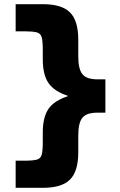

<svg xmlns="http://www.w3.org/2000/svg" viewBox="-20 -790 573 920"><path d="M185 110H55V-20H95Q137 -20 156 -25Q175 -30 180 -49Q185 -68 185 -110V-155Q185 -229 212.5 -268.5Q240 -308 305 -329V-331Q240 -352 212.5 -392Q185 -432 185 -505V-550Q185 -592 180 -611Q175 -630 156 -635Q137 -640 95 -640H55V-770H185Q276 -770 315.5 -730.5Q355 -691 355 -600V-520Q355 -459 375 -434.5Q395 -410 445 -410H485V-250H445Q395 -250 375 -226Q355 -202 355 -140V-60Q355 31 315.5 70.5Q276 110 185 110Z"/></svg>

Font: M PLUS 1 Black
Style: Regular
Weight: 900
Designer: Coji Morishita
Foundry: UNDERFOREST DESIGN
Version: Version 1.001